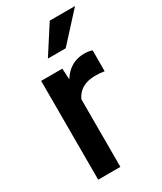

<svg xmlns="http://www.w3.org/2000/svg" viewBox="-190 -820 750 889"><g transform="rotate(-30 185.0 -375.0)"><path d="M60.5 0ZM337.4 -419.9Q314 -423.8 289.1 -423.8Q207.5 -423.8 179.2 -361.3V0H60.5V-528.3H173.8L176.8 -469.2Q219.7 -538.1 295.9 -538.1Q321.3 -538.1 337.9 -531.2ZM234.4 -750H369.6L234.4 -602.1H139.2Z"/></g></svg>

Font: Roboto Medium
Style: Regular
Weight: 500
Designer: Google
Version: Version 2.134; 2016; ttfautohint (v1.6)